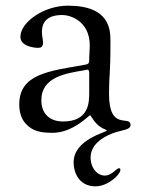

<svg xmlns="http://www.w3.org/2000/svg" viewBox="-20 -454 501 678"><path d="M48 -85C48 -58 55 -33 73 -15C96 9 123 15 166 15C238 15 294 -47 298 -47C302 -47 314 -12 349 2C355 4 357 6 357 7C357 13 240 38 240 119C240 162 264 204 317 204C363 204 405 161 405 147C405 142 404 140 401 140C390 140 376 166 350 166C324 166 300 140 300 102C300 59 338 32 377 17C411 4 441 6 441 -13C441 -49 365 11 365 -122C365 -197 370 -178 370 -308C370 -346 370 -434 220 -434C134 -434 52 -375 52 -324C52 -290 102 -285 114 -285C125 -285 132 -288 132 -305C132 -314 128 -326 128 -341C128 -366 137 -401 200 -401C228 -401 297 -380 297 -293C297 -277 295 -261 295 -241C295 -228 289 -227 278 -225C153 -203 48 -193 48 -85ZM126 -100C126 -183 214 -195 278 -206C281 -206 285 -208 288 -208C292 -208 295 -205 295 -199V-127C295 -94 295 -25 203 -25C153 -25 126 -55 126 -100Z"/></svg>

Font: OFL Sorts Mill Goudy
Style: Regular
Weight: 500
Version: Version 003.000